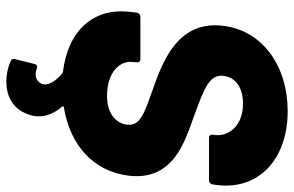

<svg xmlns="http://www.w3.org/2000/svg" viewBox="-182 -566 934 610"><g transform="rotate(90 285.0 -261.0)"><path d="M538 -202C556 -346 426 -382 353 -409C253 -445 216 -461 221 -505C226 -543 259 -566 309 -566C381 -566 414 -520 409 -477L408 -470C407 -463 411 -458 418 -458H553C560 -458 565 -463 566 -470L568 -484C584 -618 484 -708 333 -708C191 -708 77 -629 62 -503C45 -364 166 -314 257 -282C334 -254 382 -242 376 -197C373 -169 348 -134 285 -134C209 -134 172 -175 177 -216L178 -228C179 -235 175 -240 168 -240H33C27 -240 21 -235 20 -228L18 -209C3 -91 77 -10 208 6C210 6 212 7 213 8C241 32 254 56 246 74C238 92 218 97 198 89C191 86 185 89 183 97L168 158C166 165 168 170 174 172C214 191 310 203 342 120C357 84 350 45 319 9C316 6 318 4 322 3C441 -17 524 -90 538 -202Z"/></g></svg>

Font: Barlow ExtraBold
Style: Italic
Weight: 800
Italic angle: -7°
Designer: Jeremy Tribby
Foundry: Tribby Type
Version: Version 1.422;hotconv 1.0.109;makeotfexe 2.5.65596